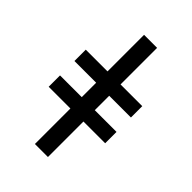

<svg xmlns="http://www.w3.org/2000/svg" viewBox="-290 -935 1281 1281"><g transform="rotate(45 350.5 -295.0)"><path d="M84 -115V-222H289V-358H84V-465H289V-810H412V-465H617V-358H412V-222H617V-115H412V220H289V-115Z"/></g></svg>

Font: Mplus 1p Bold
Style: Bold
Weight: 700
Version: Version 1.061